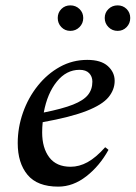

<svg xmlns="http://www.w3.org/2000/svg" viewBox="-20 -685 505 715"><path d="M197 10Q119 10 82.5 -34Q46 -78 46 -152Q46 -210 65.5 -265.5Q85 -321 120.5 -365.5Q156 -410 203 -436Q250 -462 305 -462Q356 -462 381.5 -439Q407 -416 407 -384Q407 -351 384 -323Q361 -295 302.5 -272Q244 -249 139 -230Q137 -211 137 -192Q137 -134 163.5 -99Q190 -64 243 -64Q275 -64 306 -81Q337 -98 371 -136H373L384 -127Q351 -67 301.5 -28.5Q252 10 197 10ZM276 -425Q227 -425 191.5 -381Q156 -337 143 -266Q213 -280 252 -295.5Q291 -311 307.5 -331.5Q324 -352 324 -381Q324 -400 312 -412.5Q300 -425 276 -425ZM242 -570Q222 -570 208.5 -584Q195 -598 195 -618Q195 -638 208.5 -651.5Q222 -665 242 -665Q262 -665 276 -651.5Q290 -638 290 -618Q290 -598 276 -584Q262 -570 242 -570ZM418 -570Q398 -570 384 -584Q370 -598 370 -618Q370 -638 384 -651.5Q398 -665 418 -665Q438 -665 451.5 -651.5Q465 -638 465 -618Q465 -598 451.5 -584Q438 -570 418 -570Z"/></svg>

Font: Spectral Medium
Style: Italic
Weight: 500
Italic angle: -10°
Designer: Jean-Baptiste Levee
Foundry: Production Type
Version: Version 2.001